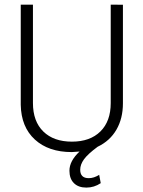

<svg xmlns="http://www.w3.org/2000/svg" viewBox="-20 -642 631 845"><path d="M521 -187.5Q521 -120.6 492.4 -71.3Q463.9 -22 409.7 3.9Q366.2 36.1 349.6 59.1Q333 82 333 105Q333 142.1 370.6 142.1Q393.6 142.1 416.5 127.4L423.3 164.1Q394.5 183.6 359.9 183.6Q325.2 183.6 305.4 164.1Q285.6 144.5 285.6 109.4Q285.6 66.4 330.1 24.9L295.9 27.3Q193.8 27.3 133.5 -27.8Q73.2 -83 71.3 -180.7V-621.6H125V-188.5Q125 -107.9 170.7 -63.2Q216.3 -18.6 296.4 -18.6Q376.5 -18.6 421.9 -63.5Q467.3 -108.4 467.3 -188.5V-621.6L521 -621.1Z"/></svg>

Font: Yantramanav Light
Style: Regular
Weight: 300
Version: Version 1.001;PS 1.0;hotconv 1.0.72;makeotf.lib2.5.5900; ttf